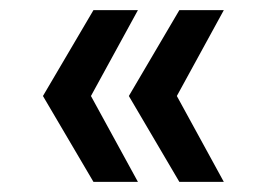

<svg xmlns="http://www.w3.org/2000/svg" viewBox="-20 -508 528 380"><path d="M253 -488 160 -318 253 -148H165L65 -318L165 -488ZM423 -488 330 -318 423 -148H335L235 -318L335 -488Z"/></svg>

Font: Ropa Sans
Style: Regular
Weight: 400
Designer: Botio Nikoltchev
Foundry: Botjo Nikoltchev
Version: Version 1.002